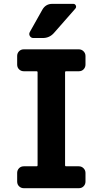

<svg xmlns="http://www.w3.org/2000/svg" viewBox="-20 -990 540 1010"><path d="M254.9 -969.7H365.2Q375 -969.7 378.9 -960.9Q382.8 -952.1 376 -944.3L263.7 -816.4Q240.2 -790 205.1 -790H155.3Q143.6 -790 137.2 -800.3Q130.9 -810.5 136.7 -821.3L203.1 -939.5Q220.7 -969.7 254.9 -969.7ZM394.5 -730.5Q409.2 -730.5 419.4 -720.2Q429.7 -710 429.7 -695.3V-650.4Q429.7 -635.7 419.9 -625.5Q410.2 -615.2 394.5 -615.2H327.1Q322.3 -615.2 322.3 -610.4V-120.1Q322.3 -115.2 327.1 -115.2H394.5Q409.2 -115.2 419.4 -105Q429.7 -94.7 429.7 -80.1V-35.2Q429.7 -20.5 419.9 -10.3Q410.2 0 394.5 0H105.5Q90.8 0 80.6 -9.8Q70.3 -19.5 70.3 -35.2V-80.1Q70.3 -94.7 80.1 -105Q89.8 -115.2 105.5 -115.2H172.9Q177.7 -115.2 177.7 -120.1V-610.4Q177.7 -615.2 172.9 -615.2H105.5Q90.8 -615.2 80.6 -625Q70.3 -634.8 70.3 -650.4V-695.3Q70.3 -710 80.1 -720.2Q89.8 -730.5 105.5 -730.5Z"/></svg>

Font: Rounded-L Mgen+ 1m bold
Style: Bold
Weight: 700
Designer: [Source Han Sans]
Ryoko NISHIZUKA  (kana & ideographs); Paul D. Hunt (Latin, Greek & Cyrillic); Wenlong ZHANG  (bopomofo
Version: Version 1.059.20150602